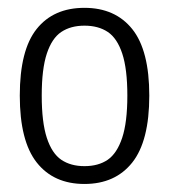

<svg xmlns="http://www.w3.org/2000/svg" viewBox="-20 -767 431 490"><path d="M30.5 -523Q30.5 -639 73.5 -693Q116.5 -747 195.5 -747Q274 -747 317.5 -692.8Q361 -638.5 361 -523Q361 -407 317.5 -352.2Q274 -297.5 195.5 -297.5Q117 -297.5 73.8 -352.2Q30.5 -407 30.5 -523ZM305 -523Q305 -591 292 -630.2Q279 -669.5 255 -685.5Q231 -701.5 195.5 -701.5Q160.5 -701.5 136.5 -685.5Q112.5 -669.5 99.5 -630.2Q86.5 -591 86.5 -523Q86.5 -455 99.5 -415.2Q112.5 -375.5 136.5 -359.2Q160.5 -343 195.5 -343Q231 -343 254.8 -359.2Q278.5 -375.5 291.8 -415.2Q305 -455 305 -523Z"/></svg>

Font: Encode Sans Condensed Light
Style: Regular
Weight: 300
Width: 3
Designer: Multiple Designers
Foundry: Impallari Type
Version: Version 2.000